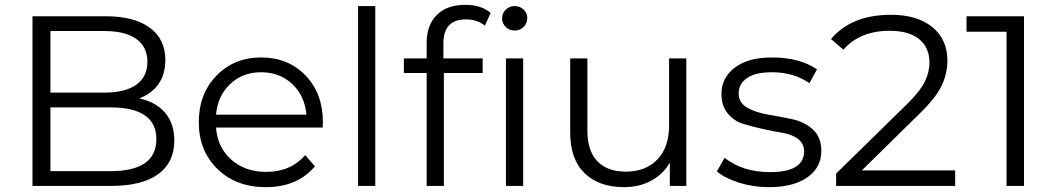

<svg xmlns="http://www.w3.org/2000/svg" viewBox="-20 -767 4359 792"><path d="M114 0V-700H416Q533 -700 597.5 -653Q662 -606 662 -520Q662 -404 555 -361Q624 -346 661.5 -301.5Q699 -257 699 -187Q699 -97 632.5 -48.5Q566 0 436 0ZM188 -61H435Q625 -61 625 -193Q625 -324 435 -324H188ZM188 -385H411Q496 -385 542 -417.5Q588 -450 588 -512Q588 -574 542 -606.5Q496 -639 411 -639H188Z M1076 5Q954 5 877 -70Q800 -145 800 -263Q800 -380 873 -455Q946 -530 1057 -530Q1169 -530 1240.5 -455.5Q1312 -381 1312 -263Q1312 -260 1311.5 -252.5Q1311 -245 1311 -241H871Q877 -159 934 -108.5Q991 -58 1078 -58Q1179 -58 1239 -127L1279 -81Q1207 5 1076 5ZM871 -294H1244Q1237 -372 1185.5 -420.5Q1134 -469 1057 -469Q981 -469 929.5 -420.5Q878 -372 871 -294Z M1457 0V-742H1528V0Z M1740 -591Q1740 -663 1781.5 -705Q1823 -747 1899 -747Q1965 -747 2004 -714L1980 -661Q1949 -687 1902 -687Q1809 -687 1809 -588V-526H1971V-466H1811V0H1740V-466H1646V-526H1740ZM2051 -692Q2051 -712 2066 -727Q2081 -742 2103 -742Q2125 -742 2140 -727.5Q2155 -713 2155 -693Q2155 -671 2140 -656Q2125 -641 2103 -641Q2081 -641 2066 -656Q2051 -671 2051 -692ZM2067 0V-526H2138V0Z M2554 5Q2451 5 2391.5 -52.5Q2332 -110 2332 -221V-526H2403V-228Q2403 -145 2444 -102Q2485 -59 2561 -59Q2644 -59 2692 -109.5Q2740 -160 2740 -250V-526H2811V0H2743V-96Q2715 -48 2666 -21.5Q2617 5 2554 5Z M3151 5Q3087 5 3028.5 -13.5Q2970 -32 2937 -60L2969 -116Q3044 -57 3156 -57Q3297 -57 3297 -143Q3297 -175 3271.5 -194Q3246 -213 3208.5 -219Q3171 -225 3126.5 -235Q3082 -245 3044.5 -256.5Q3007 -268 2981.5 -299.5Q2956 -331 2956 -380Q2956 -446 3011 -488Q3066 -530 3164 -530Q3278 -530 3350 -481L3319 -424Q3254 -469 3164 -469Q3096 -469 3061.5 -445Q3027 -421 3027 -382Q3027 -343 3062 -323Q3097 -303 3147 -294.5Q3197 -286 3247.5 -275.5Q3298 -265 3333 -233Q3368 -201 3368 -145Q3368 -76 3310.5 -35.5Q3253 5 3151 5Z M3429 0V-51L3720 -336Q3775 -390 3794.5 -429.5Q3814 -469 3814 -509Q3814 -571 3771.5 -605.5Q3729 -640 3650 -640Q3527 -640 3459 -562L3408 -606Q3492 -706 3656 -706Q3763 -706 3825.5 -655.5Q3888 -605 3888 -517Q3888 -463 3864 -413Q3840 -363 3773 -298L3535 -64H3920V0Z M4132 0V-636H3967V-700H4204V0Z"/></svg>

Font: Belfius21
Style: Regular
Weight: 400
Designer: Montserrat's base design by Julieta Ulanovsky, modified by Coast SPRL for Belfius Bank NV.
Foundry: Montserrat's base design by Julieta Ulanovsky, modified by Coast SPRL for Belfius Bank NV.
Version: Version 2.000;FEAKit 1.0